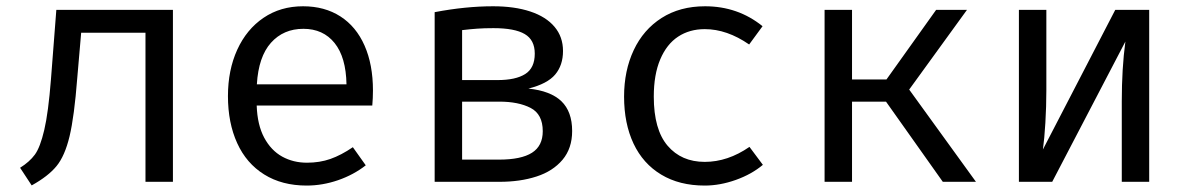

<svg xmlns="http://www.w3.org/2000/svg" viewBox="-20 -571 3732 603"><path d="M523.1 -540V0H436.9V-468.2H234.9L222.6 -325.6Q213.3 -205.1 198.5 -143.1Q183.6 -81 157.4 -49.2Q131.3 -17.4 79.5 11.3L43.1 -44.1Q72.8 -62.6 89.5 -85.4Q106.2 -108.2 119 -162.8Q131.8 -217.4 140 -321.5L156.9 -540Z M786.2 -239.5Q788.2 -179 809.7 -138.7Q831.3 -98.5 866.2 -79.2Q901 -60 944.1 -60Q984.1 -60 1017.7 -71.8Q1051.3 -83.6 1088.2 -108.7L1128.7 -51.8Q1090.8 -22.1 1041.8 -5.1Q992.8 11.8 943.1 11.8Q865.6 11.8 809.7 -23.1Q753.8 -57.9 724.9 -121.5Q695.9 -185.1 695.9 -269.2Q695.9 -350.8 725.1 -414.9Q754.4 -479 807.7 -515.1Q861 -551.3 931.8 -551.3Q999.5 -551.3 1049 -519.5Q1098.5 -487.7 1124.9 -427.9Q1151.3 -368.2 1151.3 -286.7Q1151.3 -263.1 1149.2 -239.5ZM786.7 -306.2H1068.2Q1066.7 -391.3 1030.8 -435.9Q994.9 -480.5 932.8 -480.5Q870.3 -480.5 831 -436.7Q791.8 -392.8 786.7 -306.2Z M1776.9 -159.5Q1776.9 -105.1 1746.7 -69.2Q1716.4 -33.3 1665.1 -16.7Q1613.8 0 1549.2 0H1345.1V-532.8Q1442.1 -551.3 1528.7 -551.3Q1595.9 -551.3 1645.4 -534.9Q1694.9 -518.5 1721.5 -486.9Q1748.2 -455.4 1748.2 -410.8Q1748.2 -366.2 1723.6 -336.9Q1699 -307.7 1639.5 -292.8Q1709.2 -285.6 1743.1 -253.1Q1776.9 -220.5 1776.9 -159.5ZM1431.3 -476.4V-319.5H1542.6Q1599.5 -319.5 1629.5 -338.5Q1659.5 -357.4 1659.5 -402.6Q1659.5 -445.6 1627.9 -464.1Q1596.4 -482.6 1529.7 -482.6Q1500.5 -482.6 1479 -481Q1457.4 -479.5 1431.3 -476.4ZM1547.2 -69.7Q1616.9 -69.7 1650.8 -91.3Q1684.6 -112.8 1684.6 -159Q1684.6 -212.3 1646.4 -232.1Q1608.2 -251.8 1548.2 -251.8H1431.3V-69.7Z M2333.8 -109.7 2375.9 -53.3Q2340.5 -23.6 2290.8 -5.9Q2241 11.8 2193.3 11.8Q2113.8 11.8 2056.7 -22.6Q1999.5 -56.9 1969.7 -120Q1940 -183.1 1940 -267.7Q1940 -349.2 1970.3 -413.6Q2000.5 -477.9 2057.9 -514.6Q2115.4 -551.3 2194.4 -551.3Q2297.4 -551.3 2374.9 -488.7L2332.8 -431.3Q2263.1 -479.5 2193.3 -479.5Q2145.6 -479.5 2109.7 -455.9Q2073.8 -432.3 2053.6 -384.6Q2033.3 -336.9 2033.3 -267.7Q2033.3 -164.1 2076.7 -113.3Q2120 -62.6 2193.3 -62.6Q2265.6 -62.6 2333.8 -109.7Z M2655.9 0H2569.7V-540H2655.9V-321.5H2764.1L2920 -540H3016.9L2835.4 -289.7L3045.1 0H2941L2762.6 -251.8H2655.9Z M3589.2 -540V0H3503.1V-252.8Q3503.1 -356.4 3514.4 -440.5L3284.6 0H3180V-540H3266.2V-287.7Q3266.2 -236.4 3263.1 -185.1Q3260 -133.8 3255.4 -101.5L3482.6 -540Z"/></svg>

Font: Fira Code
Style: Regular
Weight: 400
Designer: Carrois Corporate, Edenspiekermann AG, Nikita Prokopov
Foundry: Carrois Corporate, Edenspiekermann AG, Nikita Prokopov
Version: Version 5.002